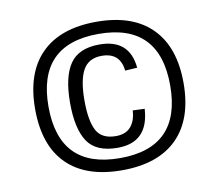

<svg xmlns="http://www.w3.org/2000/svg" viewBox="-70 -942 868 763"><g transform="rotate(-10 364.5 -560.5)"><path d="M362 -723Q309 -723 286.5 -682.5Q264 -642 264 -560Q264 -478 285 -438.5Q306 -399 363 -399Q403 -399 423.5 -423Q444 -447 446 -488L494 -486Q486 -352 362 -352Q275 -352 240.5 -404Q206 -456 206 -560.5Q206 -665 241.5 -717Q277 -769 361 -769Q482 -769 493 -652L444 -649Q436 -723 362 -723ZM141.5 -337.5Q65 -414 65 -560Q65 -706 142 -783Q219 -860 364.5 -860Q510 -860 587 -783Q664 -706 664 -560.5Q664 -415 587 -338Q510 -261 364 -261Q218 -261 141.5 -337.5ZM364.5 -811Q119 -811 119 -560.5Q119 -310 364.5 -310Q610 -310 610 -560.5Q610 -811 364.5 -811Z"/></g></svg>

Font: Sintony
Style: Regular
Weight: 400
Version: Version 001.001